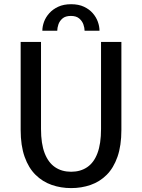

<svg xmlns="http://www.w3.org/2000/svg" viewBox="-20 -904 690 934"><path d="M326 11Q276 11 231.5 -4.5Q187 -20 153 -53.5Q119 -87 99.8 -141.2Q80.5 -195.5 80.5 -272V-700H179.5V-276.5Q179.5 -205 197.2 -159Q215 -113 247.8 -90.8Q280.5 -68.5 326 -68.5Q371.5 -68.5 404.2 -90.8Q437 -113 454.2 -159Q471.5 -205 471.5 -276.5V-700H570.5V-272Q570.5 -195.5 551.5 -141.2Q532.5 -87 499 -53.5Q465.5 -20 421 -4.5Q376.5 11 326 11ZM326 -883.5Q362.5 -883.5 388.5 -871.2Q414.5 -859 431.2 -839.8Q448 -820.5 456 -798Q464 -775.5 464 -754.5H391.5Q391.5 -768 385.8 -784.8Q380 -801.5 365.5 -814Q351 -826.5 325 -826.5Q298 -826.5 283.8 -814Q269.5 -801.5 264 -784.8Q258.5 -768 258.5 -754.5H186Q186 -775.5 194.2 -798Q202.5 -820.5 219.8 -839.8Q237 -859 263.2 -871.2Q289.5 -883.5 326 -883.5Z"/></svg>

Font: Trispace Thin
Style: Regular
Weight: 400
Version: Version 1.210